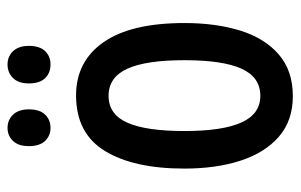

<svg xmlns="http://www.w3.org/2000/svg" viewBox="-160 -606 777 496"><g transform="rotate(-90 228.0 -358.5)"><path d="M416 -270Q416 -189 396.5 -126Q377 -63 335 -26.5Q293 10 227 10Q164 10 122.5 -26Q81 -62 60.5 -125Q40 -188 40 -270Q40 -401 85.5 -475.5Q131 -550 229 -550Q317 -550 366.5 -479Q416 -408 416 -270ZM137 -270Q137 -172 159 -123Q181 -74 228 -74Q276 -74 298 -122.5Q320 -171 320 -270Q320 -369 298 -417.5Q276 -466 228 -466Q180 -466 158.5 -417.5Q137 -369 137 -270ZM98 -672Q98 -699 111.5 -713Q125 -727 145 -727Q166 -727 179.5 -712.5Q193 -698 193 -672Q193 -644 179.5 -630Q166 -616 145 -616Q125 -616 111.5 -630Q98 -644 98 -672ZM260 -672Q260 -699 274 -713Q288 -727 309 -727Q330 -727 343.5 -712.5Q357 -698 357 -672Q357 -644 343.5 -630Q330 -616 309 -616Q287 -616 273.5 -630Q260 -644 260 -672Z"/></g></svg>

Font: Noto Sans Gurmukhi ExtraCondensed Medium
Style: Regular
Weight: 500
Width: 2
Designer: Jelle Bosma - Monotype Design Team
Foundry: Monotype Imaging Inc.
Version: Version 2.004; ttfautohint (v1.8.4.7-5d5b)